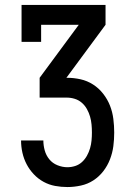

<svg xmlns="http://www.w3.org/2000/svg" viewBox="-20 -755 540 775"><path d="M252 0Q227 0 202.5 -4.5Q178 -9 156 -21Q134 -33 116.5 -51.5Q99 -70 87.5 -92Q76 -114 70.5 -138.5Q65 -163 65 -188H155Q155 -168 160.5 -148Q166 -128 179 -112Q192 -96 212 -88Q232 -80 252 -80Q268 -80 283.5 -85Q299 -90 311 -101Q323 -112 331 -126.5Q339 -141 343.5 -156.5Q348 -172 349.5 -188Q351 -204 351 -220Q351 -236 349.5 -252.5Q348 -269 343.5 -284.5Q339 -300 331 -314.5Q323 -329 310.5 -340Q298 -351 282 -356Q266 -361 250 -361H140V-441L298 -655H146V-586H67V-735H406V-655L248 -441H250Q278 -441 305 -435Q332 -429 355.5 -414Q379 -399 396.5 -376.5Q414 -354 424 -328.5Q434 -303 437.5 -275Q441 -247 441 -220Q441 -192 437.5 -165Q434 -138 424 -112Q414 -86 397 -64Q380 -42 357 -27Q334 -12 306.5 -6Q279 0 252 0Z"/></svg>

Font: Iosevka Curly Slab Medium
Style: Regular
Weight: 500
Monospace: yes
Designer: Belleve Invis
Foundry: Belleve Invis
Version: Version 22.1.2; ttfautohint (v1.8.4)